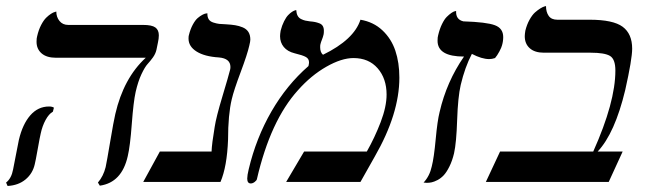

<svg xmlns="http://www.w3.org/2000/svg" viewBox="-41 -598 2131 631"><path d="M404.8 -295.9Q397.5 -263.2 392.1 -190.4Q386.7 -117.7 378.9 -85Q359.4 2 287.1 12.2L280.8 2Q298.8 -19 306.2 -48.8Q310.1 -66.9 321.3 -133.5Q332.5 -200.2 337.9 -223.1Q365.2 -341.3 438 -408.2H143.1Q112.3 -408.2 95.7 -422.6Q79.1 -437 79.1 -460.9Q79.1 -473.1 81.1 -479Q85.9 -500 94.2 -515.9Q102.5 -531.7 110.8 -539.8Q119.1 -547.9 126.7 -552.7Q134.3 -557.6 139.2 -558.6L144 -560.1Q144 -542 154.5 -529.1Q165 -516.1 183.1 -516.1H429.2Q458 -516.1 469.5 -507.8Q481 -499.5 481 -481.9Q481 -471.2 478 -458L473.1 -434.1Q470.2 -421.4 461.7 -409.4Q453.1 -397.5 444.1 -387.7Q435.1 -377.9 423.8 -354Q412.6 -330.1 404.8 -295.9ZM92.8 -159.2Q90.3 -149.4 83 -108.4Q75.7 -67.4 73.2 -58.1Q66.4 -27.8 43 -8.3Q19.5 11.2 -16.1 13.2L-21 2Q-3.4 -11.7 2 -41Q3.9 -51.3 11.7 -90.8Q19.5 -130.4 21 -138.2Q33.2 -189.9 58.6 -219Q84 -248 120.1 -248Q130.9 -248 136.2 -244.1L132.8 -231Q119.6 -223.6 108.9 -203.9Q98.1 -184.1 92.8 -159.2Z M720.7 -272Q708.5 -221.2 708.5 -139.2Q705.1 -50.3 683.6 0H429.7L484.4 -100.1H654.3Q655.3 -126 664.6 -181.2Q669.4 -212.9 689.9 -281Q710.4 -349.1 715.3 -369.1Q716.3 -373 716.3 -377.9Q716.3 -405.8 678.7 -409.2Q631.3 -412.1 605 -428.7Q578.6 -445.3 578.6 -471.2Q578.6 -479 579.6 -481.9Q584.5 -502 592.5 -516.8Q600.6 -531.7 608.6 -538.6Q616.7 -545.4 624 -549.3Q631.3 -553.2 635.7 -553.7L640.6 -554.2Q640.1 -542.5 644.8 -534.9Q649.4 -527.3 660.2 -523.9Q670.9 -520.5 679.4 -519.5Q688 -518.6 702.6 -518.1Q719.7 -517.1 731.9 -515.1Q744.1 -513.2 756.6 -508.1Q769 -502.9 775.4 -492.9Q781.7 -482.9 781.7 -467.8Q781.7 -461.9 778.3 -448.2Q772 -419.9 749.8 -360.6Q727.5 -301.3 720.7 -272Z M1143.6 -533.2Q1186.5 -525.9 1215.8 -498.3Q1245.1 -470.7 1258.3 -431.4Q1271.5 -392.1 1271.5 -342.8Q1271.5 -224.1 1190.4 -83L1143.6 0H899.4L958.5 -100.1H1164.6Q1190.4 -145.5 1210 -196.5Q1229.5 -247.6 1229.5 -287.1Q1229.5 -339.8 1200.2 -373.5Q1170.9 -407.2 1120.6 -407.2Q1081.5 -407.2 1031.5 -378.7Q981.4 -350.1 938.5 -301.8Q847.7 -201.7 803.2 -8.8Q802.2 -4.9 795.9 0Q789.6 4.9 783.2 4.9Q771.5 4.9 771.5 -11.2Q771.5 -21.5 776.4 -42Q800.8 -144.5 851.1 -231.7Q901.4 -318.8 972.7 -380.9Q974.6 -388.7 974.6 -393.1Q974.6 -404.8 964.4 -410.6Q954.1 -416.5 927.2 -422.9Q903.8 -428.7 891.6 -443.6Q879.4 -458.5 879.4 -479Q879.4 -485.4 881.3 -497.1Q885.7 -514.6 892.6 -528.1Q899.4 -541.5 906 -548.3Q912.6 -555.2 918.7 -559.1Q924.8 -563 928.7 -564L932.6 -564.9Q933.1 -554.2 937 -546.6Q940.9 -539.1 948.5 -535.4Q956.1 -531.7 962.4 -530.3Q968.8 -528.8 977.5 -527.8Q988.3 -526.9 994.4 -525.6Q1000.5 -524.4 1008.3 -521.5Q1016.1 -518.6 1019.8 -512.5Q1023.4 -506.3 1023.4 -497.1Q1023.4 -488.8 1022.5 -484.9Q1020.5 -476.1 1017.1 -467.8Q1013.7 -459.5 1012.2 -453.1Q1011.2 -450.2 1011.2 -442.9Q1011.2 -425.8 1020.5 -418Q1122.6 -467.8 1143.6 -533.2Z M1377.9 -50.8Q1385.3 -79.6 1390.9 -140.4Q1396.5 -201.2 1403.8 -230Q1426.8 -329.6 1483.9 -412.1Q1397 -412.1 1397 -463.9Q1397 -476.1 1398.9 -481.9Q1403.8 -502.9 1411.6 -518.8Q1419.4 -534.7 1427.2 -542.5Q1435.1 -550.3 1442.1 -555.2Q1449.2 -560.1 1453.6 -561L1458 -562Q1456.5 -533.7 1481.9 -527.8Q1558.1 -525.4 1585.4 -515.1Q1612.8 -504.9 1612.8 -476.1Q1612.8 -462.4 1608.9 -449.2Q1607.4 -442.4 1600.1 -428.7Q1592.8 -415 1585.9 -407.2Q1575.7 -403.8 1566.9 -403.8Q1542.5 -403.8 1509.8 -420.9Q1486.8 -377 1473.1 -318.8Q1463.9 -278.8 1461.4 -203.9Q1459 -128.9 1451.2 -94.2Q1445.3 -69.3 1436 -50.8Q1426.8 -32.2 1417.5 -22.2Q1408.2 -12.2 1397 -6.3Q1385.7 -0.5 1377.7 1.2Q1369.6 2.9 1361.8 2.9L1351.1 2Q1371.1 -19.5 1377.9 -50.8Z M1896.5 -533.2Q1974.1 -533.2 2005.4 -510Q2036.6 -486.8 2036.6 -438Q2036.6 -403.8 2013.7 -301.8Q1979.5 -159.7 1923.3 -100.1H2005.4L1959.5 0H1555.7L1602.5 -100.1H1908.7Q1981.4 -262.2 1981.4 -366.2Q1981.4 -403.8 1963.6 -414.3Q1945.8 -424.8 1900.4 -424.8H1746.6Q1716.3 -424.8 1700 -439.5Q1683.6 -454.1 1683.6 -479Q1683.6 -485.4 1685.5 -497.1Q1690.4 -517.1 1699.2 -533Q1708 -548.8 1717 -556.9Q1726.1 -564.9 1734.4 -570.1Q1742.7 -575.2 1748 -576.7L1753.4 -578.1Q1753.4 -558.6 1762.2 -545.9Q1771 -533.2 1790.5 -533.2Z"/></svg>

Font: Common Serif News
Style: Italic
Weight: 450
Italic angle: -12°
Designer: Philipp H. Poll, Khaled Hosny
Foundry: Stefan Peev, Context Ltd.
Version: Version 1.026